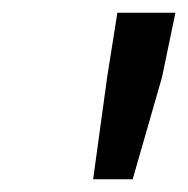

<svg xmlns="http://www.w3.org/2000/svg" viewBox="-20 -691 295 301"><path d="M126 -410 148 -570 164 -671H255L234 -570L188 -410Z"/></svg>

Font: Source Sans 3 ExtraLight Medium
Style: Italic
Weight: 500
Italic angle: -11°
Version: Version 3.052;hotconv 1.1.0;makeotfexe 2.6.0